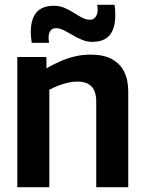

<svg xmlns="http://www.w3.org/2000/svg" viewBox="-20 -778 605 798"><path d="M52 0V-541H173V-494Q206 -513 236 -525.5Q266 -538 295.5 -544.5Q325 -551 358 -551Q410 -551 444.5 -532.5Q479 -514 496 -480Q513 -446 513 -398V0H380V-356Q380 -398 360.5 -418.5Q341 -439 302 -439Q282 -439 263 -434.5Q244 -430 225 -423Q206 -416 185 -405V0ZM112 -600Q110 -612 109 -623.5Q108 -635 108 -645Q108 -700 132 -727Q156 -754 204 -754Q227 -754 247.5 -745.5Q268 -737 286.5 -725Q305 -713 321.5 -704.5Q338 -696 355 -696Q365 -696 372 -702Q379 -708 382.5 -717.5Q386 -727 386 -737Q386 -742 385.5 -748Q385 -754 384 -758H456Q458 -747 458.5 -735.5Q459 -724 459 -713Q459 -659 435.5 -631.5Q412 -604 363 -604Q342 -604 321 -612.5Q300 -621 281 -632.5Q262 -644 244.5 -652.5Q227 -661 213 -661Q198 -661 190 -650.5Q182 -640 182 -622Q182 -617 182.5 -611Q183 -605 184 -600Z"/></svg>

Font: Georama ExtraCondensed Thin SemiBold
Style: Regular
Weight: 600
Version: Version 1.001